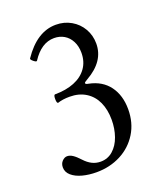

<svg xmlns="http://www.w3.org/2000/svg" viewBox="-125 -737 717 833"><g transform="rotate(-20 233.5 -320.0)"><path d="M46.9 -58.6Q46.9 -75.7 57.6 -86.9Q68.4 -98.1 80.6 -98.1Q93.3 -98.1 106.4 -89.4Q119.6 -80.6 136.7 -62Q153.3 -43.9 171.4 -34.9Q189.5 -25.9 210.4 -25.9Q243.7 -25.9 267.8 -47.4Q292 -68.8 304.4 -104.2Q316.9 -139.6 316.9 -180.7Q316.9 -227.5 300.8 -262.7Q284.7 -297.9 253.4 -317.4Q222.2 -336.9 179.2 -336.9Q147 -336.9 124 -329.1Q117.2 -329.1 117.2 -349.1Q117.2 -368.2 124 -368.2Q174.3 -368.2 212.6 -383.5Q251 -398.9 272 -428.5Q293 -458 293 -498.5Q293 -529.3 281 -552.2Q269 -575.2 248.5 -587.2Q228 -599.1 202.6 -599.1Q143.6 -599.1 100.1 -532.2Q98.1 -530.3 96.7 -530.3Q92.8 -530.3 84.5 -537.1Q71.8 -547.4 75.2 -551.8Q142.1 -650.9 229.5 -650.9Q268.1 -650.9 299.6 -632.8Q331.1 -614.7 349.1 -583.5Q367.2 -552.2 367.2 -514.2Q367.2 -432.6 277.8 -381.8Q262.2 -373 262.2 -369.6Q262.2 -363.8 275.9 -361.8Q336.4 -349.6 368.2 -306.4Q399.9 -263.2 399.9 -199.2Q399.9 -136.7 370.4 -88.9Q340.8 -41 290.3 -14.9Q239.7 11.2 178.2 11.2Q143.1 11.2 113 3.2Q83 -4.9 64.9 -20.8Q46.9 -36.6 46.9 -58.6Z"/></g></svg>

Font: JuniusX
Style: Regular
Weight: 400
Designer: Peter S. Baker
Foundry: Briery Creek Software
Version: Version 1.004